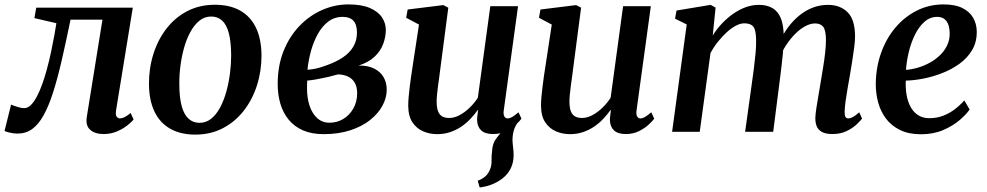

<svg xmlns="http://www.w3.org/2000/svg" viewBox="-51 -582 4358 848"><path d="M461.5 -94Q458.5 -73 464.8 -66Q471 -59 478 -59Q487 -59 498.5 -64.2Q510 -69.5 526 -83L539 -54.5Q531 -43.5 511.2 -28Q491.5 -12.5 464.8 -1.2Q438 10 406.5 10Q368 10 347 -9Q326 -28 332.5 -66.5L401.5 -495H260.5Q239.5 -393 220.8 -312Q202 -231 182.5 -170.8Q163 -110.5 140.5 -71Q119 -32.5 91.2 -12.2Q63.5 8 26 8Q9.5 8 -8.2 3.8Q-26 -0.5 -31 -3.5L-2 -120Q2 -118 11.8 -114.5Q21.5 -111 33.2 -107.8Q45 -104.5 56 -104.5Q72 -104.5 86 -118.8Q100 -133 112.5 -157Q125 -181 135.8 -211Q146.5 -241 155 -272.5Q166.5 -314 175 -354.8Q183.5 -395.5 189.5 -428.5Q195.5 -461.5 198 -479.5L101 -502L109 -548H535.5Z M898 -561Q964.5 -561 1010.2 -535Q1056 -509 1079.8 -459Q1103.5 -409 1104 -337Q1104 -268 1084 -205.2Q1064 -142.5 1026 -93.5Q988 -44.5 933.8 -16Q879.5 12.5 811.5 12.5Q746 12.5 700.2 -13.8Q654.5 -40 631 -89.8Q607.5 -139.5 607 -210Q606.5 -280 626.5 -343.5Q646.5 -407 684.5 -456Q722.5 -505 776.5 -533Q830.5 -561 898 -561ZM882 -509Q852 -509 829.2 -490.2Q806.5 -471.5 789.5 -440.2Q772.5 -409 761.8 -370.2Q751 -331.5 745.8 -290.2Q740.5 -249 741 -211Q741 -150 751.8 -112.2Q762.5 -74.5 782.5 -57Q802.5 -39.5 830 -39.5Q859.5 -39.5 882.2 -58Q905 -76.5 921.5 -107.8Q938 -139 948.8 -178Q959.5 -217 964.8 -258.2Q970 -299.5 970 -338Q969.5 -398.5 959.5 -436Q949.5 -473.5 930 -491.2Q910.5 -509 882 -509Z M1378.5 10.5Q1326 10.5 1287.8 -6Q1249.5 -22.5 1224.5 -52.8Q1199.5 -83 1187.5 -123.2Q1175.5 -163.5 1175.5 -211Q1175.5 -292 1201.5 -356.8Q1227.5 -421.5 1271.8 -467.5Q1316 -513.5 1372 -538Q1428 -562.5 1488 -562.5Q1546.5 -562.5 1583 -546.5Q1619.5 -530.5 1636.2 -505Q1653 -479.5 1653 -451Q1653 -419 1641.5 -388Q1630 -357 1603.8 -332Q1577.5 -307 1533 -292.5Q1574.5 -293 1602 -279Q1629.5 -265 1643.2 -241Q1657 -217 1657 -186Q1657 -150 1638.2 -115.2Q1619.5 -80.5 1583.8 -52Q1548 -23.5 1496 -6.5Q1444 10.5 1378.5 10.5ZM1404.5 -40Q1438 -40 1465.5 -56.8Q1493 -73.5 1509.5 -102.8Q1526 -132 1526.5 -169Q1526.5 -198 1516 -216.2Q1505.5 -234.5 1486.8 -243.5Q1468 -252.5 1442.5 -253.5Q1435 -252 1424.5 -249Q1414 -246 1402 -243Q1390 -240 1376.5 -237.5Q1360.5 -234 1343.2 -231Q1326 -228 1306 -226Q1305.5 -217.5 1305.2 -208.8Q1305 -200 1305 -191Q1305 -149.5 1316.2 -115.2Q1327.5 -81 1349.8 -60.5Q1372 -40 1404.5 -40ZM1307 -274Q1323 -275 1337.5 -277.8Q1352 -280.5 1365.8 -284.8Q1379.5 -289 1394 -294.5Q1434.5 -309 1464 -329Q1493.5 -349 1509.5 -376Q1525.5 -403 1525.5 -438Q1525.5 -473.5 1509.8 -490.5Q1494 -507.5 1462.5 -507.5Q1426.5 -507.5 1399 -486.8Q1371.5 -466 1352.5 -431.5Q1333.5 -397 1322.2 -355.8Q1311 -314.5 1307 -274Z M2067.5 246 2059 216.5Q2081 207.5 2093.5 196Q2106 184.5 2112.5 168Q2120.5 151 2120 128.8Q2119.5 106.5 2122.5 83Q2124.5 50 2141.2 29.2Q2158 8.5 2170.5 -8.5L2241.5 -48.5Q2225.5 -29 2219 -8Q2212.5 13 2212.5 37.5Q2213 51.5 2215.2 69.2Q2217.5 87 2217.5 103.5Q2217.5 135 2205 161.2Q2192.5 187.5 2166.5 207.5Q2146.5 222.5 2122.5 232.2Q2098.5 242 2067.5 246ZM1880 10.5Q1847 10.5 1818.2 -1.8Q1789.5 -14 1771 -41.2Q1752.5 -68.5 1752 -114.5Q1752 -131.5 1753.8 -152.8Q1755.5 -174 1758.5 -197.5Q1761.5 -221 1764.8 -244.8Q1768 -268.5 1771.5 -289.5L1799.5 -473.5L1743 -503.5L1749.5 -540L1907 -559.5L1929 -548L1895 -288Q1892.5 -267 1889.5 -245.5Q1886.5 -224 1883.8 -203.5Q1881 -183 1879.2 -165.2Q1877.5 -147.5 1877.5 -134Q1877.5 -106.5 1883.8 -90.5Q1890 -74.5 1902.2 -67.8Q1914.5 -61 1933 -61Q1956.5 -61 1980 -74Q2003.5 -87 2024.2 -107.2Q2045 -127.5 2059.5 -150.5L2114.5 -554.5H2237L2174 -95Q2171.5 -76.5 2176.5 -67.8Q2181.5 -59 2191 -59Q2200 -59 2210.8 -65Q2221.5 -71 2239 -86L2252 -58Q2246 -49 2228.8 -32.8Q2211.5 -16.5 2185.5 -3.2Q2159.5 10 2126.5 10Q2091.5 10 2074.5 -6Q2057.5 -22 2056.5 -48.5Q2056 -51.5 2056.2 -56.8Q2056.5 -62 2057.2 -68.8Q2058 -75.5 2059 -82.5Q2060 -89.5 2060.5 -95.5L2059 -96Q2045 -76.5 2027.2 -57.5Q2009.5 -38.5 1987.2 -23.2Q1965 -8 1938.2 1.2Q1911.5 10.5 1880 10.5Z M2466.5 10.5Q2433.5 10.5 2404.8 -1.8Q2376 -14 2357.5 -41.2Q2339 -68.5 2338.5 -114.5Q2338.5 -131.5 2340.2 -152.8Q2342 -174 2345 -197.5Q2348 -221 2351.2 -244.8Q2354.5 -268.5 2358 -289.5L2386 -473.5L2329.5 -503.5L2336 -540L2493.5 -559.5L2515.5 -548L2481.5 -288Q2479 -267 2476 -245.5Q2473 -224 2470.2 -203.5Q2467.5 -183 2465.8 -165.2Q2464 -147.5 2464 -134Q2464 -106.5 2470.2 -90.5Q2476.5 -74.5 2488.8 -67.8Q2501 -61 2519.5 -61Q2543 -61 2566.5 -74Q2590 -87 2610.8 -107.2Q2631.5 -127.5 2646 -150.5L2701 -554.5H2823.5L2760.5 -95Q2758 -76.5 2763 -67.8Q2768 -59 2777.5 -59Q2786.5 -59 2797.2 -65Q2808 -71 2825.5 -86L2838.5 -58Q2832.5 -49 2815.2 -32.8Q2798 -16.5 2772 -3.2Q2746 10 2713 10Q2678 10 2661 -6Q2644 -22 2643 -48.5Q2642.5 -51.5 2642.8 -56.8Q2643 -62 2643.8 -68.8Q2644.5 -75.5 2645.5 -82.5Q2646.5 -89.5 2647 -95.5L2645.5 -96Q2631.5 -76.5 2613.8 -57.5Q2596 -38.5 2573.8 -23.2Q2551.5 -8 2524.8 1.2Q2498 10.5 2466.5 10.5Z M3109.5 -548.5 3097 -425.5Q3114 -453 3136.8 -477.2Q3159.5 -501.5 3186 -520.2Q3212.5 -539 3241.5 -549.8Q3270.5 -560.5 3300.5 -560.5Q3336.5 -560.5 3360.8 -546.2Q3385 -532 3397.5 -501.8Q3410 -471.5 3410.5 -422Q3411 -415.5 3410.5 -407.5Q3410 -399.5 3409.2 -390.8Q3408.5 -382 3407.5 -373L3390 -392.5Q3407 -431 3430 -461.8Q3453 -492.5 3480.8 -514.8Q3508.5 -537 3540 -548.8Q3571.5 -560.5 3606 -560.5Q3659.5 -560.5 3692.5 -528Q3725.5 -495.5 3725.5 -420Q3725.5 -401 3721.5 -370.8Q3717.5 -340.5 3712.2 -307.2Q3707 -274 3702 -245.5Q3697.5 -220 3692.5 -191.5Q3687.5 -163 3683.8 -136.2Q3680 -109.5 3679.5 -89Q3679 -72 3683.2 -65.5Q3687.5 -59 3695.5 -59Q3705 -59 3716 -65Q3727 -71 3744 -86L3756.5 -58Q3750.5 -50 3733.5 -33.5Q3716.5 -17 3689.2 -3.5Q3662 10 3625.5 10Q3596 10 3579.2 0.8Q3562.5 -8.5 3556.2 -24.2Q3550 -40 3550 -59.5Q3550.5 -77 3554.5 -104Q3558.5 -131 3564 -161.5Q3569.5 -192 3574 -221Q3578.5 -249 3584 -281.8Q3589.5 -314.5 3593.2 -347Q3597 -379.5 3597 -406.5Q3596.5 -448.5 3585 -463.5Q3573.5 -478.5 3548.5 -478.5Q3529 -478.5 3506.5 -466.8Q3484 -455 3462 -433.2Q3440 -411.5 3421 -382.5Q3402 -353.5 3389 -319L3409.5 -391.5Q3409 -369.5 3406.5 -343.8Q3404 -318 3401 -292.2Q3398 -266.5 3395 -243L3364 0H3240L3270.5 -219.5Q3274.5 -248.5 3278.8 -281.2Q3283 -314 3286 -346.2Q3289 -378.5 3288.5 -405Q3288 -449.5 3276.2 -464.2Q3264.5 -479 3236.5 -479Q3219 -479 3199 -468.5Q3179 -458 3158.8 -439.5Q3138.5 -421 3119.8 -397.5Q3101 -374 3087 -347.5L3039.5 0H2917.5L2982 -474L2930.5 -499.5L2937 -535.5L3087.5 -560.5Z M4231.5 -98.5Q4218 -78 4188.2 -52.2Q4158.5 -26.5 4115.2 -7.8Q4072 11 4017 11Q3962.5 11 3924.2 -7.8Q3886 -26.5 3862.2 -58Q3838.5 -89.5 3827.8 -128.8Q3817 -168 3817 -209.5Q3817.5 -283 3840 -347Q3862.5 -411 3903 -459.2Q3943.5 -507.5 3998 -535Q4052.5 -562.5 4116.5 -562.5Q4167 -562.5 4199 -546.8Q4231 -531 4246.8 -504Q4262.5 -477 4263 -443Q4263.5 -396 4242.5 -360.8Q4221.5 -325.5 4186.5 -300.2Q4151.5 -275 4109.5 -258.8Q4067.5 -242.5 4025.5 -234.5Q3983.5 -226.5 3949.5 -226Q3948 -192 3953.2 -162Q3958.5 -132 3971.2 -109Q3984 -86 4004.5 -73Q4025 -60 4053.5 -60Q4086.5 -60 4114.5 -70.8Q4142.5 -81.5 4166 -99.5Q4189.5 -117.5 4208 -138.5ZM4089 -507.5Q4056.5 -507.5 4031.8 -485.5Q4007 -463.5 3989.8 -428.2Q3972.5 -393 3962.8 -352.2Q3953 -311.5 3950.5 -273.5Q3974.5 -275 4001.5 -282.8Q4028.5 -290.5 4054 -304.2Q4079.5 -318 4100 -337.5Q4120.5 -357 4132.2 -381.8Q4144 -406.5 4143.5 -436Q4142.5 -472 4128.5 -489.8Q4114.5 -507.5 4089 -507.5Z"/></svg>

Font: Merriweather 36pt SemiBold
Style: Italic
Weight: 600
Italic angle: -7.8°
Version: Version 2.101